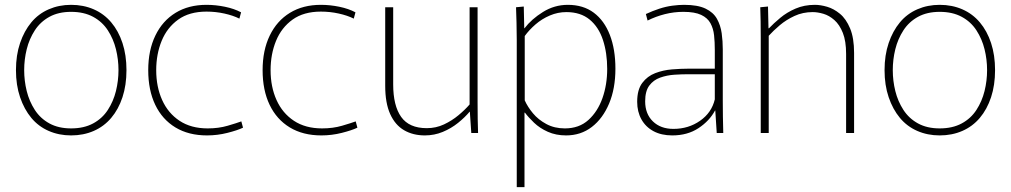

<svg xmlns="http://www.w3.org/2000/svg" viewBox="-20 -550 4179 794"><path d="M274 10Q224 10 181.5 -8.5Q139 -27 109.5 -62.5Q80 -98 63 -148Q46 -198 46 -260Q46 -322 63 -372Q80 -422 109.5 -457.5Q139 -493 181.5 -511.5Q224 -530 274 -530Q325 -530 367.5 -511.5Q410 -493 440 -457.5Q470 -422 486.5 -372Q503 -322 503 -260Q503 -198 486.5 -148Q470 -98 440 -62.5Q410 -27 367.5 -8.5Q325 10 274 10ZM274 -19Q327 -19 365 -39.5Q403 -60 426 -95.5Q449 -131 459.5 -173.5Q470 -216 470 -260Q470 -304 459.5 -346.5Q449 -389 426 -424.5Q403 -460 365 -480.5Q327 -501 274 -501Q222 -501 184.5 -480.5Q147 -460 124 -424.5Q101 -389 90.5 -346.5Q80 -304 80 -260Q80 -216 90.5 -173.5Q101 -131 124 -95.5Q147 -60 184.5 -39.5Q222 -19 274 -19Z M836 10Q760 10 705.5 -23Q651 -56 622 -116.5Q593 -177 593 -260Q593 -342 622.5 -403Q652 -464 706 -497Q760 -530 834 -530Q872 -530 910.5 -522Q949 -514 977 -499L970 -473Q944 -486 908 -494Q872 -502 834 -502Q763 -502 717 -469Q671 -436 648.5 -381Q626 -326 626 -260Q626 -191 650.5 -136.5Q675 -82 722.5 -50.5Q770 -19 839 -19Q884 -19 921.5 -30Q959 -41 978 -48L985 -22Q962 -11 920.5 -0.5Q879 10 836 10Z M1309 10Q1233 10 1178.5 -23Q1124 -56 1095 -116.5Q1066 -177 1066 -260Q1066 -342 1095.5 -403Q1125 -464 1179 -497Q1233 -530 1307 -530Q1345 -530 1383.5 -522Q1422 -514 1450 -499L1443 -473Q1417 -486 1381 -494Q1345 -502 1307 -502Q1236 -502 1190 -469Q1144 -436 1121.5 -381Q1099 -326 1099 -260Q1099 -191 1123.5 -136.5Q1148 -82 1195.5 -50.5Q1243 -19 1312 -19Q1357 -19 1394.5 -30Q1432 -41 1451 -48L1458 -22Q1435 -11 1393.5 -0.5Q1352 10 1309 10Z M1737 10Q1688 10 1651 -11.5Q1614 -33 1593.5 -78.5Q1573 -124 1573 -195V-520H1606V-201Q1606 -113 1639 -66.5Q1672 -20 1745 -20Q1783 -20 1816 -35.5Q1849 -51 1876 -73.5Q1903 -96 1922 -118V-520H1955V-125Q1955 -87 1955.5 -58Q1956 -29 1957 0H1929L1923 -88H1922Q1903 -65 1874.5 -42Q1846 -19 1811 -4.5Q1776 10 1737 10Z M2117 -385Q2117 -424 2116 -456.5Q2115 -489 2114 -520L2146 -523L2148 -433H2149Q2178 -471 2225.5 -500.5Q2273 -530 2328 -530Q2392 -530 2435.5 -497.5Q2479 -465 2502 -405.5Q2525 -346 2525 -266Q2525 -184 2499 -122Q2473 -60 2427.5 -25Q2382 10 2321 10Q2279 10 2245.5 -5Q2212 -20 2188.5 -42.5Q2165 -65 2151 -84H2149V224H2117ZM2316 -19Q2375 -19 2413.5 -54Q2452 -89 2471.5 -144.5Q2491 -200 2491 -265Q2491 -331 2473.5 -384.5Q2456 -438 2418.5 -469Q2381 -500 2322 -500Q2287 -500 2254 -486Q2221 -472 2194.5 -449Q2168 -426 2150 -401V-135Q2162 -108 2184 -81.5Q2206 -55 2239.5 -37Q2273 -19 2316 -19Z M2760 10Q2715 10 2682.5 -7.5Q2650 -25 2632.5 -56.5Q2615 -88 2615 -129Q2615 -179 2636 -207Q2657 -235 2689.5 -247.5Q2722 -260 2758.5 -263Q2795 -266 2826 -266H2936V-344Q2936 -376 2933 -404Q2930 -432 2918 -454Q2906 -476 2879.5 -488.5Q2853 -501 2806 -501Q2767 -501 2729.5 -491.5Q2692 -482 2658 -465L2651 -492Q2679 -505 2706.5 -514Q2734 -523 2760.5 -526.5Q2787 -530 2809 -530Q2865 -530 2897.5 -514.5Q2930 -499 2945 -472Q2960 -445 2964.5 -412.5Q2969 -380 2969 -346V-133Q2969 -105 2969.5 -68Q2970 -31 2971 0H2944L2938 -93H2937Q2914 -50 2868.5 -20Q2823 10 2760 10ZM2765 -17Q2827 -17 2875 -50.5Q2923 -84 2936 -139V-243H2826Q2800 -243 2769 -241Q2738 -239 2710 -229Q2682 -219 2665 -196Q2648 -173 2648 -131Q2648 -79 2680 -48Q2712 -17 2765 -17Z M3126 -395Q3126 -433 3125.5 -462Q3125 -491 3124 -520L3156 -523L3158 -433H3160Q3179 -453 3206.5 -476Q3234 -499 3270 -514.5Q3306 -530 3350 -530Q3373 -530 3400.5 -522Q3428 -514 3453.5 -493Q3479 -472 3495.5 -432.5Q3512 -393 3512 -331V0H3479V-327Q3479 -380 3465.5 -414Q3452 -448 3430.5 -467Q3409 -486 3385 -493Q3361 -500 3341 -500Q3300 -500 3265.5 -484Q3231 -468 3204.5 -445.5Q3178 -423 3159 -402V0H3126Z M3866 10Q3816 10 3773.5 -8.5Q3731 -27 3701.5 -62.5Q3672 -98 3655 -148Q3638 -198 3638 -260Q3638 -322 3655 -372Q3672 -422 3701.5 -457.5Q3731 -493 3773.5 -511.5Q3816 -530 3866 -530Q3917 -530 3959.5 -511.5Q4002 -493 4032 -457.5Q4062 -422 4078.5 -372Q4095 -322 4095 -260Q4095 -198 4078.5 -148Q4062 -98 4032 -62.5Q4002 -27 3959.5 -8.5Q3917 10 3866 10ZM3866 -19Q3919 -19 3957 -39.5Q3995 -60 4018 -95.5Q4041 -131 4051.5 -173.5Q4062 -216 4062 -260Q4062 -304 4051.5 -346.5Q4041 -389 4018 -424.5Q3995 -460 3957 -480.5Q3919 -501 3866 -501Q3814 -501 3776.5 -480.5Q3739 -460 3716 -424.5Q3693 -389 3682.5 -346.5Q3672 -304 3672 -260Q3672 -216 3682.5 -173.5Q3693 -131 3716 -95.5Q3739 -60 3776.5 -39.5Q3814 -19 3866 -19Z"/></svg>

Font: Murecho Thin ExtraLight
Style: Regular
Weight: 250
Version: Version 1.010